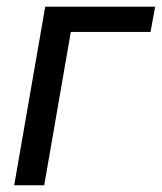

<svg xmlns="http://www.w3.org/2000/svg" viewBox="-20 -548 479 568"><path d="M439 -528.3H113.8L22 0H110.8L189.5 -453.6H425.3Z"/></svg>

Font: Roboto
Style: Italic
Weight: 400
Italic angle: -12°
Designer: Google
Version: Version 2.137; 2017